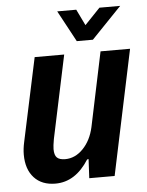

<svg xmlns="http://www.w3.org/2000/svg" viewBox="-51 -732 600 784"><g transform="rotate(-5 249.0 -340.0)"><path d="M388 0H284L288 -78L282 -77Q227 10 145 10Q89 10 57.5 -24.5Q26 -59 26 -119Q26 -143 32 -170L105 -512H226L154 -172Q149 -144 149 -131Q149 -106 159.5 -96Q170 -86 193 -86Q234 -86 266.5 -119.5Q299 -153 311 -207L375 -512H496ZM213 -690H291L323 -624L386 -690H471L348 -562H282Z"/></g></svg>

Font: Decalotype SemiBold Italic
Style: Regular
Weight: 600
Italic angle: -12°
Designer: Alfredo Marco Pradil
Foundry: Alfredo Marco Pradil
Version: Version 1.0